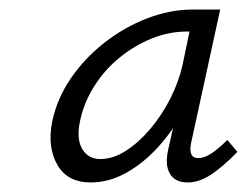

<svg xmlns="http://www.w3.org/2000/svg" viewBox="-20 -684 517 402"><path d="M170 -302Q121 -302 100 -339Q79 -376 89 -428Q99 -477 128 -519.5Q157 -562 198.5 -594.5Q240 -627 288 -645.5Q336 -664 383 -664H441L380 -384Q374 -353 395 -353Q408 -353 423 -363Q438 -373 456 -391L477 -366Q447 -335 422 -318.5Q397 -302 373 -302Q356 -302 345.5 -309.5Q335 -317 331 -332Q327 -347 332 -370L365 -517L399 -546Q388 -497 365 -453.5Q342 -410 311 -376Q280 -342 244 -322Q208 -302 170 -302ZM190 -351Q217 -351 244 -368.5Q271 -386 295 -414.5Q319 -443 336.5 -477.5Q354 -512 362 -547L382 -643L410 -618H372Q334 -618 298 -603.5Q262 -589 230.5 -563.5Q199 -538 177 -503Q155 -468 147 -428Q140 -392 152.5 -371.5Q165 -351 190 -351Z"/></svg>

Font: Ysabeau Office
Style: Italic
Weight: 400
Italic angle: -12°
Designer: Christian Thalmann (Catharsis Fonts)
Version: Version 2.001;gftools[0.9.30]; featfreeze: tnum,lnum,ss02